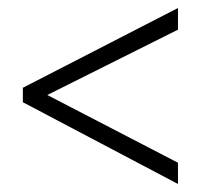

<svg xmlns="http://www.w3.org/2000/svg" viewBox="-20 -567 501 479"><path d="M424 -108 37 -312V-348L424 -547V-493L98 -330L424 -161Z"/></svg>

Font: Noto Sans Telugu Condensed Light
Style: Regular
Weight: 300
Width: 3
Designer: Jelle Bosma - Monotype Design Team
Foundry: Monotype Imaging Inc.
Version: Version 2.005; ttfautohint (v1.8.4.7-5d5b)